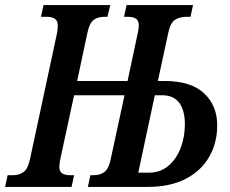

<svg xmlns="http://www.w3.org/2000/svg" viewBox="-55 -734 902 754"><path d="M-35 0 -25 -46H-3Q20 -46 37.5 -58.5Q55 -71 63 -110L169 -604Q172 -621 172 -633Q172 -653 160 -660.5Q148 -668 129 -668H106L116 -714H378L367 -668H354Q329 -668 312.5 -655.5Q296 -643 288 -604L248 -416H446L486 -604Q490 -623 490 -633Q490 -654 478.5 -661Q467 -668 447 -668H432L442 -714H703L693 -668H676Q650 -668 632 -656Q614 -644 606 -606L565 -416H591Q695 -416 746.5 -367.5Q798 -319 798 -242Q798 -173 766.5 -118Q735 -63 674 -31.5Q613 0 525 0H290L300 -46H313Q338 -46 355 -58.5Q372 -71 380 -110L434 -360H236L182 -110Q178 -91 178 -80Q178 -60 189.5 -53Q201 -46 220 -46H236L226 0ZM581 -360H553L488 -56H530Q575 -56 606.5 -83Q638 -110 654.5 -153Q671 -196 671 -246Q671 -300 649 -330Q627 -360 581 -360Z"/></svg>

Font: Noto Serif ExtraCondensed SemiBold
Style: Italic
Weight: 600
Width: 2
Italic angle: -12°
Designer: Monotype Design Team
Foundry: Monotype Imaging Inc.
Version: Version 2.013